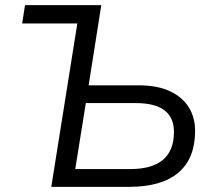

<svg xmlns="http://www.w3.org/2000/svg" viewBox="-20 -725 830 745"><path d="M179 0 280 -634H66L77 -705H373L324 -394H516Q590 -394 638.5 -371.5Q687 -349 712 -309.5Q737 -270 737 -217Q737 -110 672 -55Q607 0 482 0ZM272 -69H485Q570 -69 612.5 -105Q655 -141 655 -213Q655 -269 618 -297Q581 -325 507 -325H313Z"/></svg>

Font: Nunito Sans 12pt
Style: Italic
Weight: 400
Italic angle: -9°
Designer: Vernon Adams
Foundry: Vernon Adams
Version: Version 3.101;gftools[0.9.27]